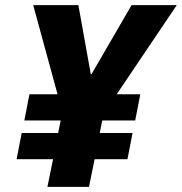

<svg xmlns="http://www.w3.org/2000/svg" viewBox="-20 -731 711 751"><path d="M335 -441.4 337.9 -440.9 494.6 -710.9H671.4L436.5 -362.3H528.8L508.8 -259.8H379.9L370.1 -210.9H498.5L478.5 -108.4H350.1L328.1 0H165.5L187.5 -108.4H44.9L64.9 -210.9H207.5L217.3 -259.8H75.2L95.2 -362.3H205.1L109.9 -710.9H286.6Z"/></svg>

Font: Roboto-BlackItalic
Style: Italic
Weight: 900
Italic angle: -12°
Designer: Google
Version: Version 1.100141; 2013